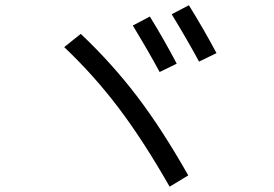

<svg xmlns="http://www.w3.org/2000/svg" viewBox="-20 -765 1040 730"><path d="M484.9 -668 549.8 -702.1Q605 -612.3 651.9 -522.9L586.9 -491.2Q550.8 -559.1 484.9 -668ZM632.8 -710.9 698.2 -745.1Q754.4 -654.3 803.2 -563L736.8 -530.8Q694.8 -608.9 632.8 -710.9ZM224.1 -585.9 287.1 -636.2Q405.3 -524.4 500.7 -399.2Q596.2 -273.9 695.8 -98.1L625 -55.2Q525.9 -229 431.9 -353.5Q337.9 -478 224.1 -585.9Z"/></svg>

Font: WebKoruri
Style: Regular
Weight: 400
Foundry: lindwurm / mohemohe
Version: Version 1.00